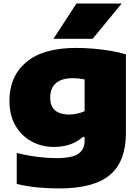

<svg xmlns="http://www.w3.org/2000/svg" viewBox="-20 -828 785 1078"><path d="M312 230Q252 230 193.8 224.5Q135.5 219 74 205V31Q135.5 46 193.5 53Q251.5 60 294 60Q385 60 420 35.2Q455 10.5 455 -36V-59H445Q383 -3 282 -3Q215 -3 158.2 -33.5Q101.5 -64 67.2 -122Q33 -180 33 -263Q33 -399.5 127.5 -479.2Q222 -559 408 -559Q454 -559 504 -554.8Q554 -550.5 601.5 -542.5Q649 -534.5 687 -523V-82Q687 79 596.8 154.5Q506.5 230 312 230ZM367 -185Q389.5 -185 412.5 -189.8Q435.5 -194.5 455 -204V-382Q441.5 -385 424.5 -387Q407.5 -389 388 -389Q326.5 -389 294.2 -361.2Q262 -333.5 262 -281Q262 -229.5 290.5 -207.2Q319 -185 367 -185ZM280 -610 409 -808H663L500 -610Z"/></svg>

Font: Encode Sans Expanded Black
Style: Regular
Weight: 900
Width: 7
Designer: Multiple Designers
Foundry: Impallari Type
Version: Version 3.000; ttfautohint (v1.8.3) -l 8 -r 50 -G 200 -x 14 